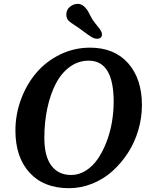

<svg xmlns="http://www.w3.org/2000/svg" viewBox="-20 -965 764 1002"><path d="M408.7 -806.2Q396.5 -815.9 372.8 -831.3Q349.1 -846.7 339.4 -855.5Q325.2 -868.7 326.2 -890.6Q326.7 -914.1 344.7 -929.4Q362.8 -944.8 386.2 -944.8Q412.1 -944.8 434.1 -914.6Q439.5 -907.2 450.2 -885.5Q460.9 -863.8 473.6 -847.7Q477.1 -843.3 483.4 -835.4Q489.7 -827.6 492.4 -824.2Q495.1 -820.8 499.3 -815.2Q503.4 -809.6 505.1 -806.4Q506.8 -803.2 509 -798.8Q511.2 -794.4 511.7 -791Q512.2 -787.6 512.2 -783.7Q511.7 -773.9 504.9 -768.3Q498 -762.7 487.3 -762.7Q473.1 -762.7 458.3 -771.5Q443.4 -780.3 408.7 -806.2ZM60.5 -283.7Q60.5 -368.2 89.8 -447Q119.1 -525.9 169.7 -585.2Q220.2 -644.5 293.5 -680.4Q366.7 -716.3 449.2 -716.3Q577.1 -716.3 648.9 -634.8Q720.7 -553.2 720.7 -416.5Q720.7 -350.6 701.9 -286.4Q683.1 -222.2 648.2 -168Q613.3 -113.8 566.9 -72Q520.5 -30.3 461.7 -6.6Q402.8 17.1 340.3 17.1Q208.5 17.1 134.5 -63.7Q60.5 -144.5 60.5 -283.7ZM351.6 -51.8Q392.1 -51.8 428.2 -74.7Q464.4 -97.7 490.5 -136Q516.6 -174.3 535.6 -223.6Q554.7 -272.9 564 -326.9Q573.2 -380.9 573.2 -434.1Q573.2 -648.4 442.9 -648.4Q388.2 -648.4 343.8 -615.7Q299.3 -583 270.8 -527.3Q242.2 -471.7 226.8 -399.2Q211.4 -326.7 211.4 -245.1Q211.4 -150.4 247.8 -101.1Q284.2 -51.8 351.6 -51.8Z"/></svg>

Font: Cooper* SemiBold
Style: Italic
Weight: 600
Italic angle: -7°
Designer: Owen Earl
Foundry: indestructible type*
Version: Version 0.001